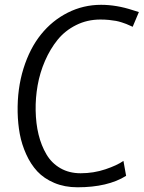

<svg xmlns="http://www.w3.org/2000/svg" viewBox="-20 -775 600 802"><path d="M303.7 7.3Q250 7.3 206.8 -11Q163.6 -29.3 135.7 -59.3Q107.9 -89.4 89.4 -130.6Q70.8 -171.9 62.7 -215.1Q54.7 -258.3 53.7 -306.2Q51.8 -404.3 78.1 -488.8Q104.5 -573.2 151.4 -631.3Q198.2 -689.5 263.2 -722.2Q328.1 -754.9 402.3 -754.9Q466.8 -754.9 535.2 -732.4L560.1 -724.6L534.2 -663.1Q532.7 -663.6 522.7 -668.2Q512.7 -672.9 507.1 -675Q501.5 -677.2 488.8 -681.4Q476.1 -685.5 464.6 -687.7Q453.1 -689.9 435.5 -691.7Q418 -693.4 399.4 -693.4Q344.2 -693.4 297.9 -670.2Q251.5 -647 220.5 -608.6Q189.5 -570.3 168 -520.8Q146.5 -471.2 137.2 -418.5Q127.9 -365.7 128.9 -313.5Q129.9 -258.8 141.1 -212.9Q152.3 -167 174.1 -130.1Q195.8 -93.3 232.4 -72.3Q269 -51.3 316.9 -51.3Q371.1 -51.3 420.4 -67.9Q469.7 -84.5 495.6 -103L506.8 -40.5Q430.2 7.3 303.7 7.3Z"/></svg>

Font: HaufeMerriweatherSansLt
Style: Italic
Weight: 300
Designer: Eben Sorkin ( eben@eyebytes.com )
Foundry: Eben Sorkin
Version: Version 1.56